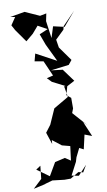

<svg xmlns="http://www.w3.org/2000/svg" viewBox="-158 -993 746 1343"><g transform="rotate(-10 215.0 -321.0)"><path d="M41 143 31 235 -32 294 59 274 46 276 106 259 190 269H235L295 233L328 241L357 192L294 259L244 249L291 159L300 129L330 68L360 83L383 -18L434 1L389 -105L416 -77L324 -181L336 -212V-287L306 -311L323 -372L378 -401L312 -491L230 -501L359 -517L384 -548L312 -649L303 -706L365 -766L371 -790L462 -884L377 -784L298 -802L273 -723L256 -846L267 -899L221 -890L119 -936L14 -918L48 -912L12 -859L32 -822L96 -731L149 -775L192 -825L257 -789L196 -763L225 -684L285 -559L142 -636L128 -583L190 -572L238 -463L192 -452L222 -421L312 -375H301L325 -235L320 -301L207 -235L159 -127L121 -77L149 8L151 -20L214 29L271 44L258 145L219 119L147 136L94 227L8 165Z"/></g></svg>

Font: Hussar Lance
Style: ExBd
Weight: 700
Foundry: Cannot Into Space Fonts, PlusOne Fonts
Version: Version 2.270